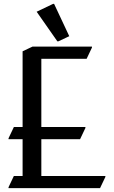

<svg xmlns="http://www.w3.org/2000/svg" viewBox="-20 -980 593 1000"><path d="M24.4 0V-4.9L52.2 -63.5H97.7V-254.9H24.4V-259.8L52.2 -318.4H97.7V-712.9L149.4 -737.3H459V-732.4L431.2 -673.8H195.3V-318.4H424.8V-313.5L397 -254.9H195.3V-63.5H528.8V-58.6L501 0ZM256.8 -960H261.7L340.8 -791.5L283.7 -764.6H278.8L170.9 -918.9Z"/></svg>

Font: Nova Cut
Style: Book
Weight: 400
Version: Version 2.000